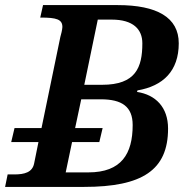

<svg xmlns="http://www.w3.org/2000/svg" viewBox="-30 -734 740 754"><path d="M630 -229C630 -313 581 -362 508 -373L510 -379C610 -396 672 -455 672 -564C672 -666 586 -714 432 -714H139L128 -665H130C192 -665 215 -658 215 -628C215 -619 209 -595 207 -589L133 -231H27L14 -176H121L104 -92C97 -57 66 -49 26 -49H0L-10 0H300C529 0 630 -66 630 -229ZM301 -401 354 -657H409C493 -657 529 -619 529 -564C529 -469 503 -401 371 -401ZM228 -57 253 -176H360L373 -231H265L289 -344H366C449 -344 491 -315 491 -243C491 -130 447 -57 317 -57Z"/></svg>

Font: Noto Serif Semi
Style: Italic
Weight: 600
Italic angle: -12°
Designer: Monotype Design Team
Foundry: Monotype Imaging Inc.
Version: Version 1.901